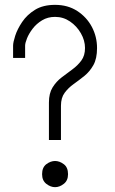

<svg xmlns="http://www.w3.org/2000/svg" viewBox="-20 -775 476 795"><path d="M182.6 -195.3V-350.6Q182.6 -388.7 197.8 -413.1Q212.9 -437.5 235.4 -454.6Q257.8 -471.7 279.8 -487.8Q301.8 -503.9 316.9 -524.4Q332 -544.9 332 -576.2Q332 -607.4 314.9 -637.2Q297.9 -667 270 -686Q242.2 -705.1 208 -705.1Q177.7 -705.1 154.3 -690.9Q130.9 -676.8 115.2 -656.2Q99.6 -635.7 91.8 -616.2Q84 -596.7 84 -585.9V-535.2H34.2V-585.9Q34.2 -599.6 43 -627Q51.8 -654.3 71.8 -684.1Q91.8 -713.9 125 -734.4Q158.2 -754.9 208 -754.9Q260.7 -754.9 299.8 -729.5Q338.9 -704.1 360.4 -663.6Q381.8 -623 381.8 -576.2Q381.8 -532.2 366.7 -505.4Q351.6 -478.5 329.1 -460.4Q306.6 -442.4 284.7 -426.8Q262.7 -411.1 247.6 -390.6Q232.4 -370.1 232.4 -336.9V-195.3ZM208 0Q189.5 0 171.9 -13.7Q154.3 -27.3 154.3 -53.7Q154.3 -82 171.9 -95.2Q189.5 -108.4 208 -108.4Q226.6 -108.4 244.1 -95.2Q261.7 -82 261.7 -53.7Q261.7 -27.3 244.1 -13.7Q226.6 0 208 0Z"/></svg>

Font: Padauk
Style: Regular
Weight: 400
Designer: Debbi Hosken, Becca Hirsbrunner Spalinger
Foundry: SIL International
Version: Version 5.003